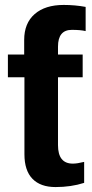

<svg xmlns="http://www.w3.org/2000/svg" viewBox="-20 -749 373 778"><path d="M205 9Q144 9 111.5 -24.5Q79 -58 79 -124V-436H12V-528H78V-587Q78 -655 120.5 -692Q163 -729 238 -729Q284 -729 327 -721V-623Q307 -628 271 -628Q215 -628 215 -560V-528H315V-436H215V-161Q215 -86 275 -86Q293 -86 321 -93V-8Q268 9 205 9Z"/></svg>

Font: Libra Sans
Style: Bold
Weight: 700
Foundry: Context Ltd
Version: Version 1.000